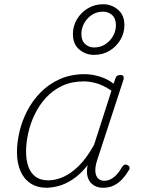

<svg xmlns="http://www.w3.org/2000/svg" viewBox="-20 -869 663 906"><path d="M200 17Q156 17 124.5 -3.5Q93 -24 76.5 -62Q60 -100 60 -151Q60 -197 72 -248Q84 -299 109 -347Q134 -395 172.5 -434Q211 -473 263 -496Q315 -519 381 -519Q414 -519 451 -507.5Q488 -496 516 -474L525 -500Q528 -508 533 -511.5Q538 -515 548 -515Q560 -515 562.5 -508.5Q565 -502 563 -494L439 -115Q428 -81 430 -59Q432 -37 443.5 -26.5Q455 -16 471 -16Q490 -16 505.5 -25Q521 -34 533.5 -48.5Q546 -63 556 -81Q560 -87 566 -91Q572 -95 581 -90Q590 -86 591.5 -79.5Q593 -73 588 -66Q576 -45 559 -26Q542 -7 519.5 5Q497 17 466 17Q448 17 433.5 11Q419 5 408.5 -6.5Q398 -18 393.5 -34.5Q389 -51 391 -73Q391 -77 392 -81.5Q393 -86 394 -90Q359 -46 323 -22.5Q287 1 255 9Q223 17 200 17ZM103 -153Q103 -113 114 -82.5Q125 -52 148 -35Q171 -18 208 -18Q242 -18 278.5 -34Q315 -50 352 -86.5Q389 -123 424 -186L506 -441Q467 -467 435.5 -476Q404 -485 375 -485Q318 -485 273.5 -464Q229 -443 197 -408Q165 -373 144 -329.5Q123 -286 113 -240Q103 -194 103 -153ZM424 -610Q385 -610 354.5 -635Q324 -660 324 -709Q324 -745 342.5 -777Q361 -809 393.5 -829Q426 -849 467 -849Q506 -849 536.5 -823.5Q567 -798 567 -750Q567 -713 548 -681Q529 -649 497 -629.5Q465 -610 424 -610ZM424 -645Q454 -645 477.5 -660.5Q501 -676 514 -700Q527 -724 527 -750Q527 -782 509 -798Q491 -814 467 -814Q436 -814 413 -798.5Q390 -783 377 -759Q364 -735 364 -709Q364 -677 382 -661Q400 -645 424 -645Z"/></svg>

Font: Playwrite RO Thin
Style: Regular
Weight: 250
Version: Version 1.002